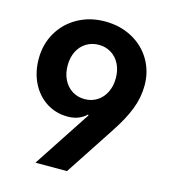

<svg xmlns="http://www.w3.org/2000/svg" viewBox="-107 -804 791 891"><g transform="rotate(15 288.0 -358.5)"><path d="M542 -476.6Q542 -419.4 520.3 -362.8Q498.5 -306.2 452.1 -236.3L296.9 0H145.5L326.7 -275.9L322.8 -278.8Q310.1 -265.1 287.4 -255.1Q264.6 -245.1 233.4 -245.1Q176.3 -245.1 131.1 -274.4Q85.9 -303.7 60.5 -355Q35.2 -406.2 35.2 -470.7Q35.2 -540.5 68.1 -596.7Q101.1 -652.8 158.9 -684.8Q216.8 -716.8 289.1 -716.8Q360.8 -716.8 418.7 -685.8Q476.6 -654.8 509.3 -599.9Q542 -544.9 542 -476.6ZM172.9 -474.6Q172.9 -436.5 187.7 -406.7Q202.6 -377 229 -360.4Q255.4 -343.8 289.1 -343.8Q322.3 -343.8 348.6 -360.6Q375 -377.4 389.6 -407.2Q404.3 -437 404.3 -474.6Q404.3 -512.7 389.6 -542.2Q375 -571.8 348.6 -588.1Q322.3 -604.5 289.1 -604.5Q255.4 -604.5 228.8 -588.1Q202.1 -571.8 187.5 -542.2Q172.9 -512.7 172.9 -474.6Z"/></g></svg>

Font: Pretendard GOV
Style: Bold
Weight: 700
Designer: Base glyphs from Inter by Rasmus Andersson; Hangeul glyphs from Noto Sans CJK(Source Han Sans) by Jang Soo-young and Kan
Foundry: Kil Hyung-jin
Version: Version 1.309